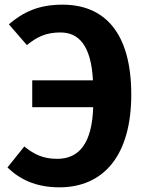

<svg xmlns="http://www.w3.org/2000/svg" viewBox="-20 -785 623 822"><path d="M248 -765C146 -765 80 -734 18 -681L95 -592C141 -629 179 -646 239 -646C316 -646 370 -592 378 -441H118V-326H379C374 -173 320 -105 225 -105C163 -105 125 -125 84 -158L12 -68C64 -18 132 17 234 17C424 17 542 -120 542 -380C542 -647 426 -765 248 -765Z"/></svg>

Font: Glow Sans SC Normal
Style: Bold
Weight: 700
Designer: Ryoko NISHIZUKA (kana, bopomofo & ideographs); Paul D. Hunt (Latin, Greek & Cyrillic); Sandoll Communications, Soo-young
Version: Version 0.93